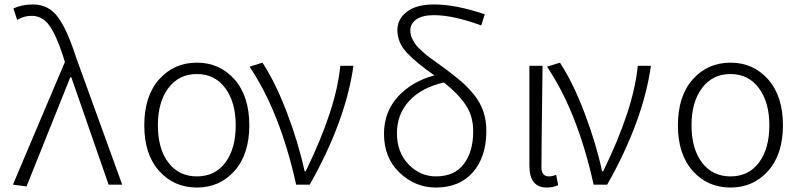

<svg xmlns="http://www.w3.org/2000/svg" viewBox="-20 -828 3531 861"><path d="M99 8 38 0 271 -550 263 -576Q232 -671 201 -714Q170 -757 122 -757Q88 -757 57 -739L40 -790Q78 -808 128 -808Q197 -808 238.5 -753Q280 -698 320 -574L528 0H467L300 -481H295Z M863 13Q760 13 693.5 -61.5Q627 -136 627 -266Q627 -397 693.5 -472Q760 -547 863 -547Q965 -547 1031.5 -472Q1098 -397 1098 -266Q1098 -136 1031.5 -61.5Q965 13 863 13ZM1037 -266Q1037 -370 990 -433Q943 -496 863 -496Q782 -496 735 -433Q688 -370 688 -266Q688 -161 735 -99Q782 -37 863 -37Q944 -37 990.5 -99Q1037 -161 1037 -266Z M1308 0Q1236 -326 1099 -529L1157 -547Q1216 -457 1267.5 -321Q1319 -185 1346 -60H1351Q1488 -341 1506 -533H1565Q1530 -285 1369 0Z M1935 -37Q2018 -37 2060 -92.5Q2102 -148 2102 -239Q2102 -308 2068 -358Q2034 -408 1971 -458Q1871 -436 1815.5 -376Q1760 -316 1760 -231Q1760 -145 1812 -91Q1864 -37 1935 -37ZM2154 -764 2138 -714Q2012 -760 1926 -760Q1873 -760 1846.5 -740.5Q1820 -721 1820 -692Q1820 -681 1822.5 -670.5Q1825 -660 1831 -649.5Q1837 -639 1842.5 -630.5Q1848 -622 1859.5 -611Q1871 -600 1878.5 -593Q1886 -586 1902 -574Q1918 -562 1927 -555.5Q1936 -549 1955.5 -535Q1975 -521 1984 -514Q2024 -484 2050.5 -461Q2077 -438 2105 -404Q2133 -370 2147 -329.5Q2161 -289 2161 -241Q2161 -125 2101 -56Q2041 13 1934 13Q1842 13 1772 -53.5Q1702 -120 1702 -228Q1702 -326 1764.5 -394.5Q1827 -463 1928 -490Q1847 -546 1804.5 -591.5Q1762 -637 1762 -693Q1762 -742 1804 -775Q1846 -808 1928 -808Q2023 -808 2154 -764Z M2432 13Q2354 13 2354 -85V-533H2413Q2408 -148 2408 -78Q2408 -37 2442 -37Q2456 -37 2474 -44L2483 2Q2461 13 2432 13Z M2642 0Q2570 -326 2433 -529L2491 -547Q2550 -457 2601.5 -321Q2653 -185 2680 -60H2685Q2822 -341 2840 -533H2899Q2864 -285 2703 0Z M3256 13Q3153 13 3086.5 -61.5Q3020 -136 3020 -266Q3020 -397 3086.5 -472Q3153 -547 3256 -547Q3358 -547 3424.5 -472Q3491 -397 3491 -266Q3491 -136 3424.5 -61.5Q3358 13 3256 13ZM3430 -266Q3430 -370 3383 -433Q3336 -496 3256 -496Q3175 -496 3128 -433Q3081 -370 3081 -266Q3081 -161 3128 -99Q3175 -37 3256 -37Q3337 -37 3383.5 -99Q3430 -161 3430 -266Z"/></svg>

Font: NotoSansHansLight
Style: Regular
Weight: 300
Designer: Ryoko NISHIZUKA  (kana & ideographs); Paul D. Hunt (Latin, Greek & Cyrillic); Wenlong ZHANG  (bopomofo); Sandoll Communi
Foundry: Adobe Systems Incorporated
Version: Version 1.00;December 8, 2021;FontCreator 13.0.0.2675 64-bit